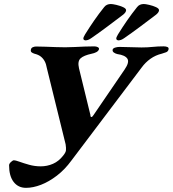

<svg xmlns="http://www.w3.org/2000/svg" viewBox="-20 -882 847 942"><path d="M107.7 39.6Q69.4 39.6 47 10.7Q24.6 -18.2 24.6 -71.1Q24.6 -79.1 34.1 -87.5Q43.5 -95.8 47.5 -95.8Q55.4 -95.8 75.4 -88.6Q95.4 -81.3 122.9 -73.6Q150.4 -65.9 179.9 -65.9Q211.5 -65.9 240.1 -78.4Q268.6 -90.9 290.1 -118.7Q302.5 -133.9 303.6 -144.4Q304.8 -154.8 302 -173.8L209.8 -548.2Q206.6 -567.9 199.1 -581.8Q191.6 -595.6 179.8 -604.8Q168 -613.9 149.2 -618.4Q140.1 -621.2 134.7 -625.6Q129.4 -630.1 131.8 -639.5Q133.5 -647.2 141.3 -650.5Q149.1 -653.8 157 -653.8Q176.7 -653.8 202.7 -652.8Q228.8 -651.8 254.7 -650.9Q280.7 -650 300.1 -650Q319.5 -650 345.3 -651.3Q371 -652.6 397.2 -653.6Q423.4 -654.5 443.3 -654.5Q452 -654.5 459.6 -650.7Q467.1 -647 465.5 -640.2Q463 -631.5 452.3 -626Q441.5 -620.5 430.1 -618.5Q390.5 -610 375.1 -595.6Q359.6 -581.3 367.6 -546.9L423.7 -317.2Q423.3 -312.5 424.8 -310.2Q426.3 -307.9 428.8 -307.9Q431.4 -307.9 433.5 -310.5Q435.7 -313.1 438.9 -317.5L591.4 -540.9Q616 -576.7 605 -594Q593.9 -611.3 555.8 -616.7Q546.6 -618.7 538.8 -624.2Q531 -629.7 532.6 -638.4Q534.3 -645.2 544.9 -648.5Q555.5 -651.8 565.9 -651.8Q596.7 -651.8 621.2 -650.5Q645.7 -649.2 674.2 -649.2Q703.2 -649.2 728.9 -651.9Q754.6 -654.6 782.9 -654.6Q794.1 -654.6 801.6 -651.3Q809.2 -648 806.7 -638.7Q804.3 -629.3 794.8 -625.6Q785.3 -621.9 774 -618.7Q743.1 -611.3 718.2 -593.6Q693.4 -575.9 675.3 -551.1L330.3 -94.2Q298.3 -50.3 259.2 -20.3Q220.1 9.6 181.2 24.6Q142.3 39.6 107.7 39.6ZM563.1 -683.9Q552.2 -683.9 550.5 -691.5Q549.7 -698.5 558.8 -713.1Q580.9 -748.8 603.7 -781.7Q626.5 -814.6 653 -847.7Q664.5 -862.3 685.8 -862.3Q693.6 -862.3 712.1 -858.1Q730.6 -853.8 745.8 -846.8Q761 -839.7 760.2 -831.1Q759.3 -820 743.1 -808Q706.7 -780.4 665.8 -749.8Q624.8 -719.2 587.6 -693.7Q579 -687.9 572.5 -685.9Q565.9 -683.9 563.1 -683.9ZM401.6 -683.9Q390.6 -683.9 389 -691.5Q388.2 -698.5 397.3 -713.1Q419.4 -748.8 442.2 -781.7Q464.9 -814.6 491.5 -847.7Q503 -862.3 524.2 -862.3Q532.1 -862.3 550.6 -858.1Q569.1 -853.8 584.3 -846.8Q599.5 -839.7 598.6 -831.1Q597.8 -820 581.5 -808Q545.2 -780.4 504.2 -749.8Q463.3 -719.2 426.1 -693.7Q417.5 -687.9 410.9 -685.9Q404.4 -683.9 401.6 -683.9Z"/></svg>

Font: EB Garamond
Style: Italic
Weight: 400
Italic angle: -17.2°
Designer: Georg Duffner and Octavio Pardo
Foundry: Georg Duffner
Version: Version 1.001